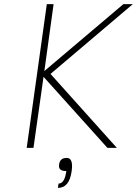

<svg xmlns="http://www.w3.org/2000/svg" viewBox="-20 -720 667 935"><path d="M241 -700 196 -374 581 -700H627L226 -360L549 0H503L192 -346L143 0H110L208 -700ZM329 113Q318 195 262 195L265 174Q295 174 303 113Q282 113 273.5 105Q265 97 268 80Q272 49 305 49Q338 49 329 113Z"/></svg>

Font: Fivo Sans Thin
Style: Regular
Weight: 250
Foundry: Alexander Slobzheninov
Version: 1.0